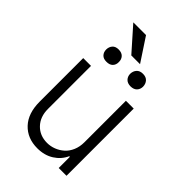

<svg xmlns="http://www.w3.org/2000/svg" viewBox="-262 -994 1102 1102"><g transform="rotate(45 288.5 -443.5)"><path d="M430 -208.5V-545.5H493.3V0H430V-90.6H425.1Q405.2 -46.5 362.9 -19.7Q320.7 7.1 262.8 7.1Q182.2 7.1 132.8 -45.1Q83.5 -97.3 83.5 -192.1V-545.5H146.7V-196Q146.7 -132.5 184.1 -93.4Q221.6 -54.3 280.9 -54.3Q308.9 -54.3 335.4 -64.6Q361.9 -74.9 383.2 -93.8Q404.5 -112.6 417.3 -142.4Q430 -172.2 430 -208.5ZM245 -893.8 338.8 -751.4H267.8L141.7 -893.8ZM337.7 -671.9Q338.1 -694.2 351.2 -709.3Q364.3 -724.4 389.9 -724.4Q415.5 -724.4 428.8 -709.5Q442.1 -694.6 442.5 -671.9Q442.1 -650.6 428.8 -636.7Q415.5 -622.9 389.9 -622.5Q364.7 -622.9 351.4 -636.9Q338.1 -650.9 337.7 -671.9ZM141.7 -673.7Q142 -695.3 154.7 -709.9Q167.3 -724.4 192.5 -724.4Q218 -724.4 231.4 -710.2Q244.7 -696 244.3 -673.7Q244.7 -651.6 231.4 -638Q218 -624.3 192.5 -624.6Q168 -624.3 155 -638Q142 -651.6 141.7 -673.7Z"/></g></svg>

Font: Inter Light BETA
Style: Regular
Weight: 300
Designer: Rasmus Andersson
Foundry: rsms
Version: Version 3.011;git-f93a4a705